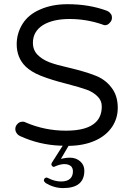

<svg xmlns="http://www.w3.org/2000/svg" viewBox="-20 -707 642 937"><path d="M288.1 210.9Q391.6 210.9 391.6 126Q391.6 98.6 372.1 81.1Q351.6 62.5 321.3 62.5Q305.7 62.5 291 65.4L277.3 68.4L314.5 4.9Q387.7 3.9 441.4 -19.5Q496.1 -43 526.4 -86.9Q554.7 -128.9 554.7 -180.7Q554.7 -241.2 523.4 -280.3Q493.2 -320.3 443.4 -338.9Q396.5 -357.4 318.4 -376Q253.9 -390.6 220.7 -403.3Q185.5 -417 163.1 -439.9Q140.6 -462.9 140.6 -498Q140.6 -553.7 190.4 -585Q239.3 -614.3 319.3 -614.3Q401.4 -614.3 478.5 -587.9Q487.3 -584 492.2 -584Q505.9 -584 515.6 -595.7Q526.4 -606.4 526.4 -620.1Q526.4 -630.9 522.9 -636.2Q519.5 -641.6 515.1 -646Q510.7 -650.4 502 -654.3Q416 -686.5 309.6 -686.5Q234.4 -686.5 176.8 -661.1Q119.1 -636.7 90.3 -590.8Q61.5 -544.9 61.5 -491.2Q61.5 -425.8 104.5 -382.8Q131.8 -356.4 177.7 -337.9Q228.5 -317.4 305.7 -297.9Q373 -280.3 402.3 -269.5Q435.5 -257.8 457 -235.4Q471.7 -220.7 475.6 -200.2Q476.6 -193.4 476.6 -186.5Q476.6 -139.6 448.2 -111.3Q406.2 -69.3 302.2 -69.3Q198.2 -69.3 105.5 -109.4Q98.6 -113.3 92.3 -113.3Q85.9 -113.3 82.5 -112.3Q79.1 -111.3 76.2 -110.4Q70.3 -107.4 65.4 -102.5Q54.7 -91.8 54.7 -77.1Q54.7 -62.5 67.4 -49.8Q73.2 -44.9 80.1 -42Q172.9 0 274.4 3.9H286.1L234.4 85Q230.5 90.8 230.5 96.7Q233.4 102.5 234.4 103.5Q238.3 107.4 242.2 107.4Q245.1 107.4 250 104.5Q275.4 93.8 293.9 93.8Q314.5 93.8 327.1 104.5Q335.9 114.3 335.9 128.9Q335.9 151.4 323.2 164.1Q308.6 178.7 277.8 178.7Q247.1 178.7 214.8 162.1Q210 160.2 208 159.2Q194.3 161.1 194.3 173.8Q194.3 178.7 203.1 186.5Q244.1 210.9 288.1 210.9Z"/></svg>

Font: FakePearl
Style: Light
Weight: 350
Version: Version 1.2